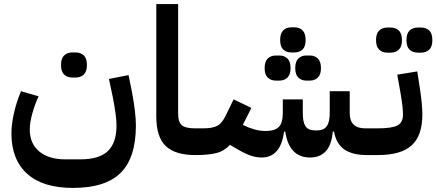

<svg xmlns="http://www.w3.org/2000/svg" viewBox="-20 -760 2139 941"><path d="M337 161Q190 161 113 91.5Q36 22 36 -106Q36 -151 48.5 -206Q61 -261 83 -313L169 -288Q150 -246 138 -202.5Q126 -159 126 -125Q126 -56 172.5 -17.5Q219 21 300 21H374Q466 21 508.5 -19.5Q551 -60 551 -145Q551 -170 546 -206Q541 -242 533 -283L514 -373L610 -392L628 -303Q636 -259 641 -218Q646 -177 646 -145Q646 13 571.5 87Q497 161 337 161ZM334 -380Q310 -380 294.5 -394.5Q279 -409 279 -441Q279 -474 294.5 -488.5Q310 -503 334 -503H351Q375 -503 390.5 -488.5Q406 -474 406 -441Q406 -409 390.5 -394.5Q375 -380 351 -380Z M938 0Q839 0 792.5 -44Q746 -88 746 -190V-740H853V-204Q853 -161 871.5 -146Q890 -131 935 -131H966V-27L939 0Z M939 -104 966 -131H977Q1022 -131 1045 -143.5Q1068 -156 1085 -191L1125 -273L1212 -231L1170 -148Q1198 -134 1226 -126Q1254 -118 1282 -118Q1326 -118 1346 -137.5Q1366 -157 1366 -206V-273H1464V-206Q1464 -161 1477.5 -141Q1491 -121 1523 -121H1537Q1566 -121 1581 -141Q1596 -161 1596 -206V-313H1694V-206Q1694 -131 1769 -131H1807V-27L1780 0Q1707 0 1667.5 -27.5Q1628 -55 1617 -115H1611Q1605 -49 1576.5 -18.5Q1548 12 1500 12Q1397 12 1378 -115H1372Q1364 -51 1336 -19.5Q1308 12 1263 12Q1234 12 1204 1Q1174 -10 1131 -36L1107 -50Q1078 -19 1039 -9.5Q1000 0 939 0ZM1481 -365Q1458 -365 1442.5 -379.5Q1427 -394 1427 -426Q1427 -459 1442.5 -473.5Q1458 -488 1481 -488H1499Q1522 -488 1537.5 -473.5Q1553 -459 1553 -426Q1553 -394 1537.5 -379.5Q1522 -365 1499 -365ZM1332 -365Q1308 -365 1292.5 -379.5Q1277 -394 1277 -426Q1277 -459 1292.5 -473.5Q1308 -488 1332 -488H1349Q1373 -488 1388.5 -473.5Q1404 -459 1404 -426Q1404 -394 1388.5 -379.5Q1373 -365 1349 -365ZM1407 -503Q1383 -503 1368 -517.5Q1353 -532 1353 -564Q1353 -596 1368 -611Q1383 -626 1407 -626H1424Q1448 -626 1463 -611Q1478 -596 1478 -564Q1478 -532 1463 -517.5Q1448 -503 1424 -503Z M1780 -104 1807 -131H1832Q1902 -131 1928.5 -145.5Q1955 -160 1955 -198Q1955 -214 1952.5 -238.5Q1950 -263 1943 -304L1927 -394L2025 -410L2039 -320Q2044 -286 2047 -253.5Q2050 -221 2050 -198Q2050 -96 1998 -48Q1946 0 1832 0H1780ZM2027 -502Q2003 -502 1987.5 -516.5Q1972 -531 1972 -563Q1972 -596 1987.5 -610.5Q2003 -625 2027 -625H2044Q2068 -625 2083.5 -610.5Q2099 -596 2099 -563Q2099 -531 2083.5 -516.5Q2068 -502 2044 -502ZM1878 -502Q1854 -502 1838.5 -516.5Q1823 -531 1823 -563Q1823 -596 1838.5 -610.5Q1854 -625 1878 -625H1895Q1919 -625 1934.5 -610.5Q1950 -596 1950 -563Q1950 -531 1934.5 -516.5Q1919 -502 1895 -502Z"/></svg>

Font: IBM Plex Sans Arabic SemiBold
Style: Regular
Weight: 600
Designer: Mike Abbink, Paul van der Laan, Pieter van Rosmalen, Wael Morcos, Khajak Apelian
Foundry: Bold Monday
Version: Version 1.1